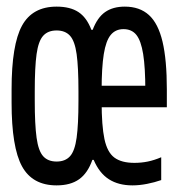

<svg xmlns="http://www.w3.org/2000/svg" viewBox="-20 -550 540 580"><path d="M151 10Q78 10 46.5 -47.5Q15 -105 15 -240V-280Q15 -415 46.5 -472.5Q78 -530 151 -530Q192 -530 217 -513.5Q242 -497 256 -460H260Q274 -497 297.5 -513.5Q321 -530 357 -530Q402 -530 430 -504.5Q458 -479 471 -424Q484 -369 484 -280V-226H268V-291H430L419 -268V-277Q419 -346 412.5 -386.5Q406 -427 392 -444.5Q378 -462 353 -462Q329 -462 314.5 -444.5Q300 -427 293.5 -386.5Q287 -346 287 -277V-243Q287 -170 295.5 -130Q304 -90 325.5 -74Q347 -58 386 -58Q407 -58 426.5 -62Q446 -66 467 -75V-6Q447 1 424 5.5Q401 10 380 10Q338 10 309 -8.5Q280 -27 263 -67H259Q245 -27 219 -8.5Q193 10 151 10ZM151 -62Q177 -62 191.5 -78Q206 -94 211.5 -134Q217 -174 217 -245V-275Q217 -347 211.5 -386.5Q206 -426 191.5 -442Q177 -458 151 -458Q125 -458 110.5 -442Q96 -426 90.5 -386.5Q85 -347 85 -275V-245Q85 -174 90.5 -134Q96 -94 110.5 -78Q125 -62 151 -62Z"/></svg>

Font: M PLUS 1 Code
Style: Regular
Weight: 400
Designer: Coji Morishita
Foundry: UNDERFOREST DESIGN
Version: Version 1.005